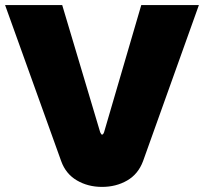

<svg xmlns="http://www.w3.org/2000/svg" viewBox="-20 -720 800 753"><path d="M380 13Q325 13 281.5 -12.5Q238 -38 220 -88L0 -700H224L373 -201Q375 -198 376.5 -195Q378 -192 380 -192Q383 -192 385 -195Q387 -198 388 -201L534 -700H760L541 -88Q522 -37 478.5 -12Q435 13 380 13Z"/></svg>

Font: MuseoModerno Thin Black
Style: Regular
Weight: 900
Version: Version 1.002